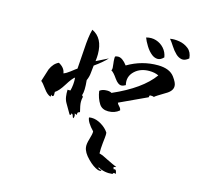

<svg xmlns="http://www.w3.org/2000/svg" viewBox="-122 -959 1244 1164"><g transform="rotate(15 500.0 -377.0)"><path d="M556 -296Q518 -296 500 -323Q478 -357 472 -402Q488 -416 518 -416Q537 -416 547 -409Q723 -486 794 -585Q769 -597 735 -597Q680 -597 645 -565Q606 -529 619 -477Q604 -468 592 -468Q572 -468 550 -499Q525 -535 511 -541Q515 -546 515 -557Q515 -564 512.5 -582Q510 -600 510 -611Q510 -616 510 -620Q510 -624 511 -628Q520 -632 530 -632Q557 -632 587 -592Q677 -645 778 -644Q851 -643 881 -602Q906 -568 906 -549Q908 -517 865 -493Q837 -476 821 -466Q805 -456 802 -452Q793 -456 777 -455Q773 -454 772 -442Q744 -429 701 -409Q658 -389 600 -362Q602 -354 613 -343Q624 -332 625 -320Q597 -296 556 -296ZM364 -201Q358 -204 356 -214Q354 -224 346 -226Q344 -226 344 -223Q345 -219 344 -218Q342 -215 336 -216L300 -278Q290 -295 287 -315.5Q284 -336 285 -359Q293 -358 303 -359Q308 -378 310 -399Q312 -420 310 -442Q294 -432 265 -385Q237 -340 214 -326V-305Q213 -300 207 -298Q202 -296 199 -305Q198 -305 196 -291Q174 -298 153 -327Q128 -362 117 -369L142 -448Q160 -489 192 -503Q231 -482 235 -448Q252 -454 274 -471Q303 -494 310 -498L319 -626Q321 -662 325 -693Q329 -724 336 -749Q407 -716 407 -614Q407 -594 404 -570L478 -607Q450 -576 400 -541L395 -494Q394 -481 390.5 -468.5Q387 -456 382 -445Q389 -378 379 -351Q378 -348 383 -345Q386 -342 386 -341Q382 -326 382 -309Q382 -298 385 -282.5Q388 -267 393 -247Q393 -247 391 -246Q388 -246 382.5 -242.5Q377 -239 379 -230Q378 -226 376 -226Q376 -226 374 -227Q372 -228 369 -229.5Q366 -231 364 -230Q371 -217 364 -201ZM604 65Q599 66 591 64Q590 64 590 64Q558 53 523 17Q487 -19 483 -51Q480 -70 490 -103Q495 -120 498 -133.5Q501 -147 500 -155Q456 -201 454 -230Q458 -231 462.5 -231.5Q467 -232 471 -232Q500 -232 531 -213.5Q562 -195 579 -169Q580 -165 580 -161Q580 -157 580 -152Q580 -146 578.5 -133.5Q577 -121 575 -102Q571 -65 572 -36Q595 -30 630 -11Q650 -1 665.5 6Q681 13 691 17Q688 20 676 21Q676 28 680 35Q684 33 686 33Q693 33 696.5 43.5Q700 54 698 60Q686 50 680 64Q631 70 590 47Q588 49 588 50Q588 53 595.5 56Q603 59 608 57Q611 64 604 65ZM727 -694Q705 -711 687.5 -739.5Q670 -768 663 -788Q696 -797 725.5 -787.5Q755 -778 775.5 -755Q796 -732 801 -700Q782 -680 763 -680.5Q744 -681 727 -694ZM949 -733Q925 -713 905 -716.5Q885 -720 868 -736Q849 -754 833.5 -778.5Q818 -803 805 -818Q831 -823 863.5 -817.5Q896 -812 921 -792Q946 -772 949 -733Z"/></g></svg>

Font: Yuji Hentaigana Akari
Style: Regular
Weight: 400
Designer: Kataoka Yuji
Foundry: Kinuta Font Factory
Version: Version 3.002